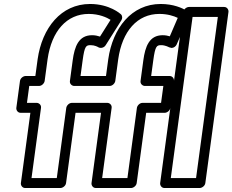

<svg xmlns="http://www.w3.org/2000/svg" viewBox="-20 -920 1168 965"><path d="M829.7 -682.4 842.5 -679C853.2 -679.3 863.8 -686.7 868.2 -696.9L928 -835.9C932.2 -845.8 929.9 -858.6 920.5 -864.6C895.6 -880.4 850.9 -900 787.7 -900C641.7 -900 546.4 -779.4 524.1 -622.1L512.7 -538H384.7L395.4 -617C405.3 -690.1 412.9 -693 435.7 -693C456.3 -693 471.6 -684.3 476.4 -681.4C487.7 -676.6 503 -680.1 511.1 -692.9L590 -817.9C596.1 -827.6 595.7 -840.9 587.5 -848.4C585.6 -850.1 531.3 -900 432.7 -900C286.7 -900 191.4 -779.4 169.1 -622.1L157.7 -538H108.7C98 -538 82.4 -528.1 80.4 -513L62.1 -378C60.7 -367.3 68.6 -353 83.7 -353H132.7L85 0C83.5 10.7 91.5 25 106.6 25H283.6C294.3 25 310 15.1 312 0L359.7 -353H487.7L440 0C438.5 10.7 446.5 25 461.6 25H638.6C649.3 25 665 15.1 667 0L714.7 -353H807.7C818.5 -353 834.1 -362.9 836.1 -378L854.4 -513C855.8 -523.7 847.9 -538 832.7 -538H739.7L750.4 -617C760.3 -690.1 767.9 -693 790.7 -693C810.4 -693 828.4 -683.1 829.7 -682.4ZM204.4 -513 219.1 -621.9C239.3 -764.6 315.9 -850 425.9 -850C478.9 -850 517.3 -831.8 535.7 -820.3L482.6 -736.2C471.5 -739.9 458.5 -743 442.5 -743C375.2 -743 354.7 -685.9 345.4 -617L331.4 -513C329.3 -497.9 342.2 -488 353 -488H531C546.1 -488 557.9 -502.3 559.4 -513L574.1 -621.9C594.3 -764.6 670.9 -850 780.9 -850C821.6 -850 852.9 -840 873.4 -830.2L833.5 -737.5C823.1 -740.6 811.5 -743 797.5 -743C730.2 -743 709.7 -685.9 700.4 -617L686.4 -513C684.3 -497.9 697.2 -488 708 -488H801L789.5 -403H696.5C681.4 -403 669.6 -388.7 668.1 -378L620.4 -25H493.4L541.1 -378C543.2 -393.1 530.2 -403 519.5 -403H341.5C326.4 -403 314.6 -388.7 313.1 -378L265.4 -25H138.4L186.1 -378C188.2 -393.1 175.2 -403 164.5 -403H115.5L127 -488H176C191.1 -488 202.9 -502.3 204.4 -513ZM838.4 -25 947.9 -835H1074.9L965.4 -25ZM785 0C783.5 10.7 791.5 25 806.6 25H983.6C994.3 25 1010 15.1 1012 0L1128.3 -860C1129.7 -870.7 1121.8 -885 1106.7 -885H929.7C918.9 -885 903.3 -875.1 901.3 -860Z"/></svg>

Font: Hussar Techniczny
Style: Bold 
Weight: 700
Foundry: Cannot Into Space Fonts
Version: Version 0.77